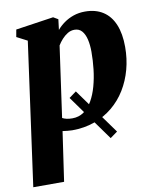

<svg xmlns="http://www.w3.org/2000/svg" viewBox="-89 -625 774 948"><g transform="rotate(-10 298.0 -151.0)"><path d="M455.5 55 419 81.5 253.5 -149 289.5 -175.5ZM0.5 254 99.5 -463.5 46.5 -491 53 -527.5 242.5 -555.5 266.5 -541.5 260 -489Q275 -507 296.2 -522.2Q317.5 -537.5 344.2 -546.8Q371 -556 402.5 -556Q455 -556 492 -532.2Q529 -508.5 548.2 -462.5Q567.5 -416.5 567.5 -349.5Q567.5 -290.5 553 -237Q538.5 -183.5 510.8 -138.2Q483 -93 442.8 -59.8Q402.5 -26.5 351 -8Q299.5 10.5 238.5 10.5Q227.5 10.5 215.2 9Q203 7.5 191 6L155 254ZM200 -58Q209.5 -53 221.8 -50.2Q234 -47.5 250 -47.5Q283 -47.5 307.8 -65.2Q332.5 -83 350 -113.5Q367.5 -144 378.5 -183.8Q389.5 -223.5 394.5 -267.5Q399.5 -311.5 399.5 -355Q399.5 -389.5 393 -417Q386.5 -444.5 372.5 -460.5Q358.5 -476.5 335.5 -476.5Q317 -476.5 301 -466.8Q285 -457 272 -442.5Q259 -428 250 -413Z"/></g></svg>

Font: Merriweather 48pt Black
Style: Italic
Weight: 900
Italic angle: -7.8°
Version: Version 2.101